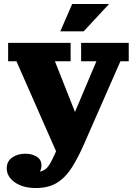

<svg xmlns="http://www.w3.org/2000/svg" viewBox="-20 -743 690 968"><path d="M165 123Q184 123 198 116.5Q212 110 222.5 96.5Q233 83 243 62L318 -98L335 -124L466 -434H389V-527H629V-434H587L403 -15Q374 51 343 100.5Q312 150 269 177.5Q226 205 160 205ZM298 100 63 -434H21V-527H336V-434H257L380 -123ZM108 32Q142 32 165.5 47Q189 62 189 91Q189 122 166 134.5Q143 147 113 147L106 109Q117 116 131.5 119.5Q146 123 165 123L160 205Q96 205 55 176.5Q14 148 14 105Q14 71 41 51.5Q68 32 108 32ZM284 -585 344 -723H530L402 -585Z"/></svg>

Font: Montagu Slab 24pt
Style: Bold
Weight: 700
Designer: Florian Karsten
Foundry: Florian Karsten
Version: Version 1.000